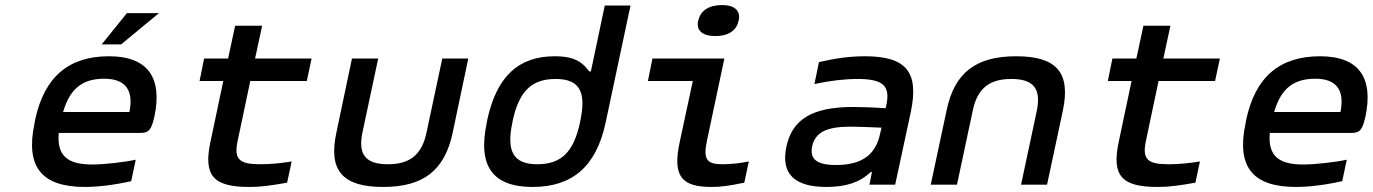

<svg xmlns="http://www.w3.org/2000/svg" viewBox="-20 -732 5441 761"><path d="M592 -270C624 -422 568 -509 412 -509C252 -509 155 -427 119 -256L117 -244C80 -71 144 9 317 9C368 9 434 1 500 -14L518 -99C472 -89 392 -80 345 -80C245 -80 205 -117 213 -205H535C571 -205 580 -218 592 -270ZM230 -288C257 -380 306 -420 393 -420C479 -420 510 -373 493 -288ZM383 -556H460L610 -680H483Z M1011 -81C929 -81 906 -100 922 -174L972 -411H1196L1215 -500H991L1019 -630H912L884 -500H789L771 -411H865L814 -169C785 -33 828 9 969 9C1013 9 1051 4 1118 -8L1136 -92C1087 -84 1047 -81 1011 -81Z M1313 -205C1281 -56 1338 9 1498 9C1658 9 1742 -56 1774 -205L1836 -500H1733L1671 -209C1653 -120 1606 -81 1518 -81C1428 -81 1398 -120 1417 -209L1479 -500H1375Z M1911 -256 1909 -244C1873 -73 1933 9 2091 9C2249 9 2343 -73 2380 -244L2479 -710H2377L2322 -449H2315C2290 -484 2259 -509 2179 -509C2036 -509 1949 -431 1911 -256ZM2011 -247 2012 -253C2037 -370 2087 -419 2182 -419C2276 -419 2305 -370 2280 -253L2279 -247C2254 -130 2205 -81 2110 -81C2016 -81 1986 -130 2011 -247Z M2843 -81C2782 -81 2766 -100 2782 -174L2851 -500H2566L2548 -411H2726L2674 -169C2645 -33 2681 9 2801 9C2839 9 2872 4 2930 -8L2948 -92C2907 -84 2873 -81 2843 -81ZM2747 -649C2739 -612 2763 -589 2816 -589C2867 -589 2900 -612 2907 -649L2908 -651C2916 -689 2892 -712 2842 -712C2789 -712 2756 -689 2748 -651Z M3408 -509C3348 -509 3292 -501 3226 -486L3208 -399C3269 -412 3328 -419 3378 -419C3478 -419 3510 -394 3493 -315L3490 -303C3430 -307 3386 -308 3362 -308C3199 -308 3120 -259 3097 -151C3074 -43 3129 9 3256 9C3332 9 3388 -9 3431 -50H3436L3426 0H3528L3590 -288C3623 -446 3573 -509 3408 -509ZM3199 -152C3211 -207 3255 -230 3351 -230C3379 -230 3430 -228 3474 -226L3468 -201C3451 -119 3396 -78 3294 -78C3217 -78 3189 -101 3199 -152Z M3732 -295 3669 0H3773L3835 -291C3853 -380 3899 -419 3989 -419C4077 -419 4108 -380 4089 -291L4027 0H4130L4193 -295C4224 -444 4168 -509 4008 -509C3848 -509 3763 -444 3732 -295Z M4611 -81C4529 -81 4506 -100 4522 -174L4572 -411H4796L4815 -500H4591L4619 -630H4512L4484 -500H4389L4371 -411H4465L4414 -169C4385 -33 4428 9 4569 9C4613 9 4651 4 4718 -8L4736 -92C4687 -84 4647 -81 4611 -81Z M5392 -270C5424 -422 5368 -509 5212 -509C5052 -509 4955 -427 4919 -256L4917 -244C4880 -71 4944 9 5117 9C5168 9 5234 1 5300 -14L5318 -99C5272 -89 5192 -80 5145 -80C5045 -80 5005 -117 5013 -205H5335C5371 -205 5380 -218 5392 -270ZM5030 -288C5057 -380 5106 -420 5193 -420C5279 -420 5310 -373 5293 -288Z"/></svg>

Font: LT Wave Mono Medium
Style: Italic
Weight: 500
Designer: Daniel Lyons
Version: Version 2.5 (Glyphs App)